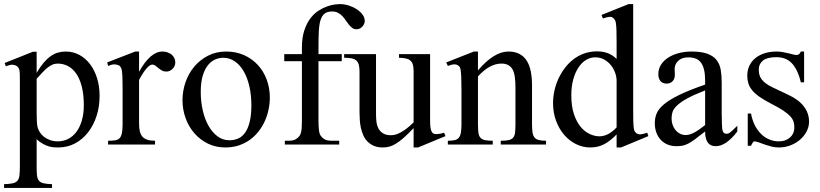

<svg xmlns="http://www.w3.org/2000/svg" viewBox="-26 -715 4058 950"><path d="M466.8 -240.7Q466.8 -188 451.9 -141.6Q437 -95.2 409.9 -60.3Q382.8 -25.4 345.2 -5.4Q307.6 14.6 261.7 14.6Q251 14.6 238.8 13.7Q226.6 12.7 213.4 8.5Q200.2 4.4 185.5 -3.7Q170.9 -11.7 155.3 -25.9V109.4Q155.3 135.7 157 152.3Q158.7 168.9 166.3 178.5Q173.8 188 189.2 191.7Q204.6 195.3 231.4 196.3V214.8H-5.9V196.3Q21.5 195.3 37.1 191.9Q52.7 188.5 60.5 179Q68.4 169.4 70.3 152.3Q72.3 135.3 72.3 107.4V-315.9Q72.3 -334.5 72 -346.4Q71.8 -358.4 70.3 -366.5Q68.8 -374.5 65.4 -379.4Q62 -384.3 56.2 -388.7Q48.3 -394 36.4 -394.8Q24.4 -395.5 2.9 -386.7L-2.9 -403.3L136.7 -459H155.3V-354.5Q172.4 -383.8 189.5 -404.1Q206.5 -424.3 224.1 -436.8Q241.7 -449.2 260.3 -454.6Q278.8 -460 299.3 -460Q336.4 -460 367.2 -443.1Q397.9 -426.3 420.2 -396.7Q442.4 -367.2 454.6 -327.1Q466.8 -287.1 466.8 -240.7ZM388.7 -194.3Q388.7 -248.5 378.4 -287.6Q368.2 -326.7 350.6 -351.6Q333 -376.5 309.6 -388.4Q286.1 -400.4 259.8 -400.4Q245.1 -400.4 232.7 -394.8Q220.2 -389.2 208 -379.2Q195.8 -369.1 183.1 -355.5Q170.4 -341.8 155.3 -325.2V-157.7Q155.3 -105.5 159.7 -86.4Q163.1 -73.7 170.9 -61Q178.7 -48.3 191.4 -38.3Q204.1 -28.3 221.2 -22Q238.3 -15.6 259.8 -15.6Q288.6 -15.6 312.3 -28.1Q335.9 -40.5 352.8 -63.5Q369.6 -86.4 379.2 -119.6Q388.7 -152.8 388.7 -194.3Z M841.3 -406.2Q841.3 -397.5 837.9 -389.2Q834.5 -380.9 828.4 -374.8Q822.3 -368.7 814.2 -364.7Q806.2 -360.8 796.9 -360.8Q784.7 -360.8 775.1 -366.2Q765.6 -371.6 757.8 -378.2Q750 -384.8 742.7 -390.1Q735.4 -395.5 727.5 -395.5Q715.3 -395.5 698 -375.2Q680.7 -355 662.1 -319.3V-104Q662.1 -83 665.5 -66.9Q668.9 -50.8 677.7 -40Q686.5 -29.3 701.9 -23.9Q717.3 -18.6 741.2 -18.6V0H508.8V-18.6Q529.8 -18.6 543.7 -20.8Q557.6 -22.9 565.7 -31.2Q573.7 -39.6 577.1 -56.2Q580.6 -72.8 580.6 -101.1V-274.4Q580.6 -309.6 579.8 -330.3Q579.1 -351.1 577.4 -362.8Q575.7 -374.5 572.8 -379.9Q569.8 -385.3 565.9 -389.6Q555.2 -395.5 542.2 -396.5Q529.3 -397.5 508.8 -388.7L504.4 -406.2L643.1 -460H662.1V-359.9Q717.8 -460 777.8 -460Q791 -460 802.7 -456.1Q814.5 -452.1 823 -445.1Q831.5 -438 836.4 -428Q841.3 -418 841.3 -406.2Z M1309.1 -231.9Q1309.1 -203.1 1303 -173.6Q1296.9 -144 1284.7 -116.7Q1272.5 -89.4 1253.9 -65.4Q1235.4 -41.5 1210.9 -23.7Q1186.5 -5.9 1155.8 4.4Q1125 14.6 1088.4 14.6Q1041.5 14.6 1002.7 -4.4Q963.9 -23.4 935.8 -55.7Q907.7 -87.9 892.3 -130.4Q877 -172.9 877 -219.2Q877 -264.6 891.8 -307.9Q906.7 -351.1 934.8 -384.8Q962.9 -418.5 1002.9 -439.2Q1043 -460 1093.3 -460Q1141.6 -460 1181.2 -442.4Q1220.7 -424.8 1249.3 -394Q1277.8 -363.3 1293.5 -321.5Q1309.1 -279.8 1309.1 -231.9ZM1217.8 -194.3Q1217.8 -244.1 1208 -287.1Q1198.2 -330.1 1180.2 -361.6Q1162.1 -393.1 1136.2 -411.1Q1110.4 -429.2 1078.1 -429.2Q1059.1 -429.2 1039.3 -420.9Q1019.5 -412.6 1003.4 -393.1Q987.3 -373.5 977.3 -341.1Q967.3 -308.6 967.3 -259.8Q967.3 -211.9 977.3 -168.5Q987.3 -125 1005.9 -92.3Q1024.4 -59.6 1050.5 -40.3Q1076.7 -21 1108.9 -21Q1133.3 -21 1153.3 -30Q1173.3 -39.1 1187.5 -59.6Q1201.7 -80.1 1209.7 -113.3Q1217.8 -146.5 1217.8 -194.3Z M1778.8 -610.8Q1778.8 -604.5 1775.9 -597.4Q1772.9 -590.3 1767.6 -584.2Q1762.2 -578.1 1754.9 -574.2Q1747.6 -570.3 1739.3 -570.3Q1726.6 -569.8 1717.5 -576.4Q1708.5 -583 1700.4 -592.8Q1692.4 -602.5 1684.8 -614Q1677.2 -625.5 1668 -635.3Q1658.7 -645 1646.5 -651.6Q1634.3 -658.2 1617.2 -658.2Q1593.8 -658.2 1580.3 -647.9Q1566.9 -637.7 1560.1 -616Q1553.2 -594.2 1551.5 -560.5Q1549.8 -526.9 1549.8 -479.5V-447.3H1665V-412.1H1549.8V-118.7Q1549.8 -87.4 1552.7 -67.4Q1555.7 -47.4 1564 -39.6Q1580.1 -18.6 1612.3 -18.6H1652.3V0H1383.3V-18.6H1403.3Q1415 -18.6 1425.8 -21.2Q1436.5 -23.9 1447.8 -33.7Q1453.6 -39.1 1457.5 -44.9Q1461.4 -50.8 1463.6 -60.1Q1465.8 -69.3 1466.8 -83.3Q1467.8 -97.2 1467.8 -118.7V-412.1H1380.4V-447.3H1467.8V-477.5Q1467.8 -528.3 1479.5 -564Q1491.2 -599.6 1509.5 -623.8Q1527.8 -647.9 1550 -662.1Q1572.3 -676.3 1593.3 -683.6Q1614.3 -690.9 1631.1 -692.9Q1647.9 -694.8 1655.8 -694.8Q1677.2 -694.8 1699 -688Q1720.7 -681.2 1738.5 -669.7Q1756.3 -658.2 1767.6 -643.1Q1778.8 -627.9 1778.8 -610.8Z M2042.5 14.6H2020.5V-81.1Q1992.2 -51.3 1970.9 -32.7Q1949.7 -14.2 1932.4 -3.7Q1915 6.8 1899.9 10.7Q1884.8 14.6 1868.7 14.6Q1842.8 14.6 1824 6.6Q1805.2 -1.5 1792.2 -14.9Q1779.3 -28.3 1771.5 -45.9Q1763.7 -63.5 1759.5 -82.8Q1755.4 -102.1 1754.2 -122.1Q1752.9 -142.1 1752.9 -159.7V-359.9Q1752.9 -381.8 1749 -395.5Q1745.1 -409.2 1736.1 -416.5Q1727.1 -423.8 1712.4 -426.5Q1697.8 -429.2 1676.8 -429.2V-447.3H1834.5V-147.9Q1834.5 -128.9 1836.9 -110.6Q1839.4 -92.3 1847.4 -77.9Q1855.5 -63.5 1870.1 -54.7Q1884.8 -45.9 1908.7 -45.9Q1918.5 -45.9 1929.9 -48.8Q1941.4 -51.8 1955.3 -59.1Q1969.2 -66.4 1985.4 -78.6Q2001.5 -90.8 2020.5 -109.4V-363.8Q2020.5 -384.3 2016.4 -396.7Q2012.2 -409.2 2003.4 -416.3Q1994.6 -423.3 1981 -426Q1967.3 -428.7 1948.2 -429.2V-447.3H2102.1V-118.7Q2102.1 -98.6 2103.8 -85.7Q2105.5 -72.8 2109.1 -64.9Q2112.8 -57.1 2118.7 -54.2Q2124.5 -51.3 2132.3 -51.3Q2139.2 -51.3 2149.9 -53Q2160.6 -54.7 2171.4 -58.6L2178.2 -41.5Z M2451.7 0V-18.6Q2476.6 -18.6 2491 -21.7Q2505.4 -24.9 2512.9 -33.9Q2520.5 -43 2522.5 -59.1Q2524.4 -75.2 2524.4 -101.1V-283.7Q2524.4 -314 2521 -336.2Q2517.6 -358.4 2509.3 -372.6Q2501 -386.7 2487.8 -393.6Q2474.6 -400.4 2454.6 -400.4Q2426.3 -400.4 2397.2 -384.8Q2368.2 -369.1 2338.9 -336.9V-101.1Q2338.9 -74.7 2341.1 -58.6Q2343.3 -42.5 2351.1 -33.7Q2358.9 -24.9 2373.3 -21.7Q2387.7 -18.6 2412.1 -18.6V0H2189.9V-18.6Q2210.9 -18.6 2224.1 -21.7Q2237.3 -24.9 2244.6 -34.2Q2252 -43.5 2254.6 -59.6Q2257.3 -75.7 2257.3 -101.1V-267.6Q2257.3 -307.6 2256.3 -330.6Q2255.4 -353.5 2253.7 -365.7Q2252 -377.9 2249.3 -382.3Q2246.6 -386.7 2242.7 -389.6Q2226.6 -403.8 2189.9 -388.7L2182.1 -406.2L2318.8 -460H2338.9V-366.7Q2418.5 -460 2489.3 -460Q2522 -460 2544.4 -448Q2566.9 -436 2580.6 -414.1Q2594.2 -392.1 2600.3 -361.3Q2606.4 -330.6 2606.4 -293V-101.1Q2606.4 -76.2 2608.9 -60.1Q2611.3 -43.9 2618.7 -34.9Q2626 -25.9 2639.6 -22.2Q2653.3 -18.6 2675.8 -18.6V0Z M3046.9 14.6H3024.9V-49.8Q2995.1 -18.6 2964.4 -2Q2933.6 14.6 2894.5 14.6Q2857.4 14.6 2824 -2Q2790.5 -18.6 2765.4 -47.9Q2740.2 -77.1 2725.3 -117.4Q2710.4 -157.7 2710.4 -205.1Q2710.4 -233.9 2716.8 -264.2Q2723.1 -294.4 2735.8 -322.8Q2748.5 -351.1 2767.1 -376.2Q2785.6 -401.4 2809.6 -420.2Q2833.5 -439 2863.3 -450Q2893.1 -460.9 2927.7 -460.9Q2957 -460.9 2981.2 -451.9Q3005.4 -442.9 3024.9 -423.3V-506.3Q3024.9 -543.5 3024.2 -564.9Q3023.4 -586.4 3021.7 -598.4Q3020 -610.4 3017.1 -615.2Q3014.2 -620.1 3009.8 -624.5Q3001.5 -632.8 2989 -631.6Q2976.6 -630.4 2957 -623.5L2950.2 -641.1L3084.5 -694.8H3106.9V-177.2Q3106.9 -141.1 3107.4 -119.4Q3107.9 -97.7 3109.4 -85Q3110.8 -72.3 3113.8 -66.4Q3116.7 -60.5 3122.1 -56.6Q3130.9 -49.3 3143.8 -50.3Q3156.7 -51.3 3176.3 -58.6L3182.1 -41.5ZM3024.9 -315.9Q3024.9 -334.5 3017.8 -354.5Q3010.7 -374.5 2997.6 -391.4Q2984.4 -408.2 2965.3 -419.4Q2946.3 -430.7 2921.9 -431.2Q2897 -432.1 2875 -419.2Q2853 -406.2 2836.7 -381.8Q2820.3 -357.4 2810.5 -322.3Q2800.8 -287.1 2800.8 -244.1Q2800.8 -189.9 2813.5 -151.4Q2826.2 -112.8 2846.2 -88.4Q2866.2 -64 2890.6 -52.5Q2915 -41 2938.5 -40.5Q2961.9 -40.5 2982.9 -51.5Q3003.9 -62.5 3024.9 -84.5Z M3622.1 -64.5Q3566.9 8.3 3515.1 8.3Q3504.4 8.3 3494.9 4.9Q3485.4 1.5 3478.3 -6.8Q3471.2 -15.1 3467 -29.1Q3462.9 -43 3462.9 -64.5Q3433.6 -41.5 3414.3 -27.1Q3395 -12.7 3380.1 -4.9Q3365.2 2.9 3351.8 5.6Q3338.4 8.3 3320.8 8.3Q3296.9 8.3 3277.3 0.2Q3257.8 -7.8 3243.7 -22.7Q3229.5 -37.6 3221.7 -58.8Q3213.9 -80.1 3213.9 -106Q3213.9 -130.9 3222.9 -153.3Q3231.9 -175.8 3258.8 -198.5Q3285.6 -221.2 3334.5 -245.1Q3383.3 -269 3462.9 -296.4V-314.9Q3462.9 -347.2 3457.8 -369.1Q3452.6 -391.1 3442.4 -405Q3432.1 -418.9 3416.5 -425Q3400.9 -431.2 3379.4 -431.2Q3348.6 -431.2 3331.1 -415.3Q3313.5 -399.4 3312 -376.5L3313 -347.2Q3314 -326.2 3302.5 -313.7Q3291 -301.3 3272.5 -301.3Q3252.9 -301.3 3242.2 -313.7Q3231.4 -326.2 3231.4 -348.1Q3231.4 -374.5 3244.9 -395.3Q3258.3 -416 3281 -430.4Q3303.7 -444.8 3333.3 -452.4Q3362.8 -460 3395 -460Q3443.4 -460 3472.9 -449.5Q3502.4 -439 3518.6 -419.2Q3534.7 -399.4 3539.8 -371.1Q3544.9 -342.8 3544.9 -307.6V-155.3Q3544.9 -124 3545.9 -104Q3546.9 -84 3547.4 -77.1Q3549.8 -64 3554.7 -58.6Q3559.6 -53.2 3568.8 -53.2Q3573.2 -53.2 3577.1 -54.4Q3581.1 -55.7 3586.4 -59.6Q3591.8 -63.5 3600.1 -71.3Q3608.4 -79.1 3622.1 -92.8ZM3462.9 -267.6Q3406.2 -245.6 3373.3 -227.3Q3340.3 -209 3323.2 -192.4Q3306.2 -175.8 3301.5 -160.4Q3296.9 -145 3296.9 -128.9Q3296.9 -111.3 3302.2 -96.7Q3307.6 -82 3316.7 -71Q3325.7 -60.1 3338.1 -53.7Q3350.6 -47.4 3364.7 -46.9Q3383.8 -45.9 3408 -58.6Q3432.1 -71.3 3462.9 -96.2Z M3977.1 -112.8Q3977.1 -87.4 3964.8 -64.2Q3952.6 -41 3932.1 -23.4Q3911.6 -5.9 3884.5 4.4Q3857.4 14.6 3827.6 14.6Q3809.6 14.6 3792.7 10.5Q3775.9 6.3 3760.5 1Q3745.1 -4.4 3731.7 -9.3Q3718.3 -14.2 3707 -15.6Q3701.7 -15.6 3697.3 -7.8Q3692.9 0 3689.9 6.3H3673.8V-153.3H3689.9Q3696.3 -119.1 3709.7 -93.5Q3723.1 -67.9 3741.5 -50.5Q3759.8 -33.2 3781.7 -24.4Q3803.7 -15.6 3827.6 -15.6Q3845.7 -15.6 3859.9 -21Q3874 -26.4 3883.8 -35.4Q3893.6 -44.4 3898.9 -56.4Q3904.3 -68.4 3904.3 -81.5Q3904.8 -98.1 3900.6 -112.1Q3896.5 -126 3884.3 -139.4Q3872.1 -152.8 3849.9 -167.7Q3827.6 -182.6 3791 -201.2Q3755.4 -219.7 3732.2 -235.8Q3709 -252 3695.6 -268.6Q3682.1 -285.2 3676.8 -302.7Q3671.4 -320.3 3671.4 -340.8Q3671.4 -365.7 3680.9 -387.5Q3690.4 -409.2 3709 -425.3Q3727.5 -441.4 3754.6 -450.7Q3781.7 -460 3816.9 -460Q3832 -460 3846.9 -457.3Q3861.8 -454.6 3875 -451.4Q3888.2 -448.2 3898.4 -445.6Q3908.7 -442.9 3914.6 -442.9Q3921.4 -442.9 3926 -445.6Q3930.7 -448.2 3936.5 -460H3952.6V-307.6H3936.5Q3927.7 -343.8 3915.5 -367.7Q3903.3 -391.6 3888.2 -405.8Q3873 -419.9 3854.7 -426Q3836.4 -432.1 3815.4 -432.1Q3770.5 -432.1 3749.8 -415.8Q3729 -399.4 3728.5 -373.5Q3728 -360.4 3730.7 -347.9Q3733.4 -335.4 3741.5 -324Q3749.5 -312.5 3763.9 -301.8Q3778.3 -291 3801.8 -280.3L3874 -246.1Q3924.8 -222.7 3950.9 -189Q3977.1 -155.3 3977.1 -112.8Z"/></svg>

Font: Doulos SIL CyrE
Style: Regular
Weight: 400
Designer: Walt Agee, Victor Gaultney, Peter Martin, Debbi Hosken, Becca Hirsbrunner
Foundry: SIL International
Version: Version 5.000